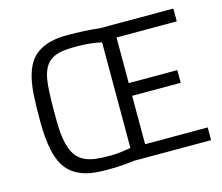

<svg xmlns="http://www.w3.org/2000/svg" viewBox="-107 -898 1212 1048"><g transform="rotate(-15 499.5 -373.5)"><path d="M528.8 0Q459 9.8 377.9 9.8Q296.9 9.8 252.7 -3.4Q208.5 -16.6 178.5 -40.8Q148.4 -64.9 130.9 -99.4Q113.3 -133.8 104.5 -176.8Q89.8 -244.6 89.8 -340.3Q89.8 -436 93.3 -488.5Q96.7 -541 106.7 -583.5Q116.7 -626 135 -658.4Q153.3 -690.9 183.6 -712.9Q244.6 -756.8 350.3 -756.8Q456.1 -756.8 534.2 -747.1H951.2V-674.8H610.8V-417H885.3V-345.2H610.8V-71.8H964.4V0ZM527.8 -669.9Q460.4 -684.1 390.4 -684.1Q320.3 -684.1 289.1 -676.3Q257.8 -668.5 236.8 -652.1Q215.8 -635.7 203.9 -610.6Q191.9 -585.4 186 -550.8Q177.2 -499.5 177.2 -374V-321.8Q177.2 -160.2 232.9 -106Q268.1 -71.8 330.6 -64.5Q360.8 -60.5 412.6 -60.5Q464.4 -60.5 527.8 -73.2Z"/></g></svg>

Font: Armata
Style: Regular
Weight: 400
Designer: Viktoriya Grabowska
Foundry: Viktoriya Grabowska
Version: Version 1.003